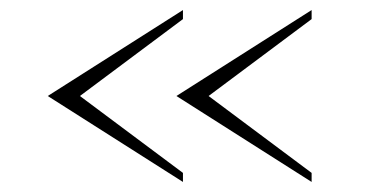

<svg xmlns="http://www.w3.org/2000/svg" viewBox="-20 -450 734 382"><path d="M344 -106V-88L75 -259L344 -430V-412L139 -259ZM600 -106V-88L331 -259L600 -430V-412L395 -259Z"/></svg>

Font: Antic Didone
Style: Regular
Weight: 400
Designer: Santiago Orozco
Foundry: Santiago Orozco
Version: Version 2.001